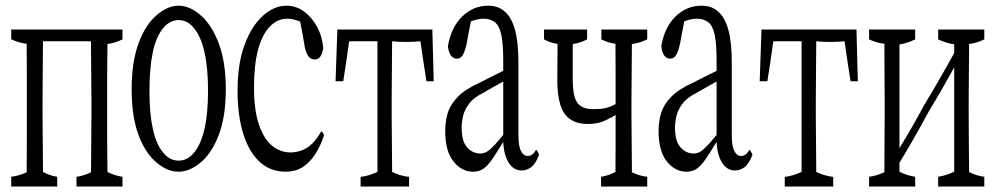

<svg xmlns="http://www.w3.org/2000/svg" viewBox="-20 -618 3552 685"><path d="M417 -512.7Q417 -490.2 417 -477.5Q390.1 -464.4 363.3 -460.9Q363.3 -457.5 363.3 -457.5Q363.3 -446.8 363.3 -445.8Q362.3 -394 362.3 -352.5Q362.3 -304.2 362.3 -266.1Q362.3 -227.5 362.3 -199.2Q362.3 -150.9 362.3 -112.3Q362.8 -61 363.3 -19.5Q363.3 -8.8 363.3 -7.8Q363.3 -4.4 363.3 -4.4Q390.1 8.8 417 12.7Q417 34.7 417 47.4Q417 47.4 252.9 47.4Q252.9 35.2 252.9 12.7Q278.8 9.3 304.7 -3.4Q306.2 -197.3 306.2 -199.2Q306.2 -227.5 306.2 -266.1Q306.2 -306.2 304.7 -445.8Q304.7 -450.7 304.7 -465.8Q304.7 -465.8 304.2 -470.7Q304.2 -470.7 133.3 -470.7Q131.8 -287.1 131.8 -266.1Q131.8 -228 131.8 -199.2Q131.8 -158.7 133.3 -19.5Q133.3 -8.8 133.3 -7.8Q133.3 -4.4 133.3 -4.4Q158.7 8.8 184.1 12.7Q184.1 34.7 184.1 47.4Q184.1 47.4 20 47.4Q20 35.2 20 12.7Q47.9 9.3 75.2 -3.4Q75.2 -3.4 75.2 -6.8Q75.2 -8.3 75.2 -19.5Q75.2 -61 75.7 -112.8Q75.7 -228 75.7 -353Q75.2 -394.5 75.2 -445.8Q75.2 -447.3 75.2 -458Q75.2 -458 75.2 -461.9Q47.4 -464.8 20 -478Q20 -490.7 20 -512.7Q20 -512.7 417 -512.7Z M672.4 -73.7Q696.8 -102.5 709.5 -157.7Q722.2 -212.9 722.2 -294.2Q722.2 -375.5 709.5 -431.9Q696.8 -488.3 672.4 -517.1Q649.4 -546.4 617.2 -546.4Q585 -546.4 561.5 -516.6Q513.2 -459 513.2 -293.5Q513.2 -131.3 562 -73.7Q585 -44.9 617.2 -44.9Q649.4 -44.9 672.4 -73.7ZM539.1 -37.6Q499.5 -69.8 474.6 -135.3Q449.7 -200.7 449.7 -299.1Q449.7 -397.5 474.6 -464.4Q499.5 -531.2 539.6 -564.5Q578.1 -597.7 617.2 -597.7Q656.2 -597.7 694.8 -564.5Q734.4 -531.2 760 -464.4Q785.6 -397.5 785.6 -299.3Q785.6 -201.2 760 -135.3Q734.4 -69.3 694.8 -37.6Q656.2 -5.4 616.9 -5.4Q577.6 -5.4 539.1 -37.6Z M827.6 -294.9Q827.6 -391.6 852.8 -458.7Q877.9 -525.9 918 -561.8Q958 -597.7 1002 -597.7Q1035.6 -597.7 1063.5 -577.9Q1091.3 -558.1 1110.4 -523.9Q1129.4 -489.7 1133.3 -446.8Q1127 -405.8 1103.5 -405.8Q1087.4 -405.8 1078.6 -419.4Q1069.3 -434.6 1065.9 -458.5Q1065.9 -458.5 1065.9 -459Q1058.6 -504.9 1050.8 -541Q1045.4 -543.5 1042 -544.4Q1021.5 -551.3 1004.9 -551.3Q970.2 -551.3 942.9 -523.4Q915.5 -495.6 900.9 -441.4Q886.2 -387.2 886.2 -306.4Q886.2 -225.6 903.6 -174.1Q920.9 -122.6 950.4 -98.4Q980 -74.2 1016.1 -74.2Q1036.1 -74.2 1055.7 -81.1Q1095.7 -95.2 1126 -149.4Q1131.3 -147.5 1136.2 -135.7Q1108.4 -52.2 1058.6 -21Q1033.7 -5.4 998.5 -5.4Q945.3 -5.4 907 -40Q868.7 -74.7 848.1 -139.9Q827.6 -205.1 827.6 -294.9Z M1266.6 13.2Q1297.9 9.3 1326.7 -4.9Q1326.7 -4.9 1326.7 -8.3Q1326.7 -9.3 1326.7 -19.5Q1326.7 -61 1326.7 -112.8Q1326.7 -228 1326.7 -353Q1326.7 -394.5 1326.7 -445.8Q1326.7 -450.7 1326.7 -465.8Q1326.7 -465.8 1326.2 -470.7Q1326.2 -470.7 1225.6 -470.7Q1215.3 -394.5 1204.6 -328.1Q1204.6 -328.1 1177.2 -328.1Q1180.7 -415.5 1183.6 -512.7Q1183.6 -512.7 1522.5 -512.7Q1524.9 -415.5 1527.3 -328.1Q1527.3 -328.1 1501.5 -328.1Q1490.7 -394.5 1480 -470.7Q1454.1 -468.3 1429 -468.3Q1403.8 -468.3 1378.9 -470.7Q1377.4 -331.1 1377.4 -266.1Q1377.4 -228 1377.4 -199.2Q1377.4 -158.7 1378.9 -19.5Q1378.9 -8.8 1378.9 -8.3Q1378.9 -4.9 1378.9 -4.4Q1407.7 9.3 1439.5 13.2Q1439.5 35.2 1439.5 47.4Q1439.5 47.4 1266.6 47.4Q1266.6 35.2 1266.6 13.2Z M1793 -40.5Q1779.8 -63.5 1776.4 -98.1Q1775.9 -109.9 1775.4 -111.8Q1750.5 -70.8 1735.6 -49.3Q1720.7 -27.8 1705.3 -16.6Q1689.9 -5.4 1667.5 -5.4Q1627.4 -5.4 1597.9 -42Q1568.4 -78.6 1568.4 -150.9Q1568.4 -185.1 1577.6 -215.3Q1586.9 -245.6 1614 -273.2Q1641.1 -300.8 1692.9 -323.7Q1717.8 -336.9 1775.4 -365.2Q1775.4 -388.2 1775.4 -401.4Q1775.4 -460.9 1768.6 -493.7Q1761.7 -526.4 1745.4 -538.8Q1729 -551.3 1705.1 -551.3Q1685.5 -551.3 1660.2 -542Q1652.8 -506.8 1645 -462.4Q1639.2 -436 1630.9 -421.4Q1623 -408.7 1609.9 -408.7Q1596.7 -408.7 1588.4 -420.4Q1580.1 -432.1 1578.1 -453.1Q1588.9 -519.5 1628.4 -558.6Q1668 -597.7 1721.7 -597.7Q1757.3 -597.7 1779.8 -577.6Q1804.2 -557.6 1816.9 -513.2Q1829.6 -468.8 1829.6 -393.1Q1829.6 -270 1829.6 -137.2Q1829.6 -97.7 1837.9 -80.6Q1847.2 -61.5 1862.8 -61.5Q1874.5 -61.5 1883.3 -70.8Q1888.2 -76.2 1892.6 -83.5Q1897.9 -79.6 1903.3 -65.9Q1891.1 -33.7 1875.2 -21.7Q1859.4 -9.8 1840.8 -9.8Q1811 -9.8 1793 -40.5ZM1747.1 -103.5Q1758.3 -115.7 1775.4 -136.7Q1775.4 -136.7 1775.4 -327.1Q1759.8 -318.8 1743.9 -309.6Q1728 -300.3 1704.6 -287.1Q1669.9 -270 1653.6 -248Q1637.2 -226.1 1632.1 -204.1Q1627 -182.1 1627 -162.6Q1627 -113.8 1646.7 -92Q1666.5 -70.3 1693.8 -70.3Q1706.5 -70.3 1718 -77.4Q1729.5 -84.5 1747.1 -103.5Z M2289.1 -512.7Q2289.1 -490.2 2289.1 -477.5Q2261.7 -464.4 2234.4 -460.9Q2234.4 -460.9 2234.4 -457Q2233.9 -356.4 2232.9 -266.1Q2232.9 -228 2232.9 -199.2Q2232.9 -158.7 2234.4 -19.5Q2234.4 -8.3 2234.4 -6.8Q2234.4 -3.4 2234.4 -3.4Q2261.7 9.8 2289.1 12.7Q2289.1 34.7 2289.1 47.4Q2289.1 47.4 2124.5 47.4Q2124.5 35.2 2124.5 12.7Q2149.9 8.8 2175.8 -4.4Q2176.3 -60.5 2176.3 -112.8Q2176.3 -156.2 2176.3 -209.5Q2172.4 -202.1 2168.9 -205.1Q2163.6 -196.8 2158.7 -198.7Q2141.1 -187.5 2122.1 -181.6Q2103 -175.8 2076.2 -175.8Q2039.1 -175.8 2014.4 -192.6Q1989.7 -209.5 1979 -244.4Q1968.3 -279.3 1968.3 -332.3Q1968.3 -385.3 1969.2 -461.4Q1945.3 -464.4 1920.9 -477.5Q1920.9 -490.2 1920.9 -512.7Q1920.9 -512.7 2074.7 -512.7Q2074.7 -490.2 2074.7 -477.5Q2049.8 -464.4 2023.4 -460.9Q2023.4 -391.6 2023.4 -332.5Q2023.4 -296.4 2030 -272.7Q2036.6 -249 2053.2 -238.8Q2069.3 -228.5 2095.2 -228.5Q2121.1 -228.5 2137.7 -231.9Q2154.3 -235.4 2170.4 -243.7Q2171.9 -244.6 2176.3 -246.6Q2176.3 -294.9 2176.3 -352.5Q2176.3 -404.8 2175.8 -458.5Q2175.8 -458.5 2175.8 -461.9Q2150.4 -464.8 2125.5 -477.5Q2125.5 -490.2 2125.5 -512.7Q2125.5 -512.7 2289.1 -512.7Z M2554.2 -40.5Q2541 -63.5 2537.6 -98.1Q2537.1 -109.9 2536.6 -111.8Q2511.7 -70.8 2496.8 -49.3Q2481.9 -27.8 2466.6 -16.6Q2451.2 -5.4 2428.7 -5.4Q2388.7 -5.4 2359.1 -42Q2329.6 -78.6 2329.6 -150.9Q2329.6 -185.1 2338.9 -215.3Q2348.1 -245.6 2375.2 -273.2Q2402.3 -300.8 2454.1 -323.7Q2479 -336.9 2536.6 -365.2Q2536.6 -388.2 2536.6 -401.4Q2536.6 -460.9 2529.8 -493.7Q2522.9 -526.4 2506.6 -538.8Q2490.2 -551.3 2466.3 -551.3Q2446.8 -551.3 2421.4 -542Q2414.1 -506.8 2406.2 -462.4Q2400.4 -436 2392.1 -421.4Q2384.3 -408.7 2371.1 -408.7Q2357.9 -408.7 2349.6 -420.4Q2341.3 -432.1 2339.4 -453.1Q2350.1 -519.5 2389.6 -558.6Q2429.2 -597.7 2482.9 -597.7Q2518.6 -597.7 2541 -577.6Q2565.4 -557.6 2578.1 -513.2Q2590.8 -468.8 2590.8 -393.1Q2590.8 -270 2590.8 -137.2Q2590.8 -97.7 2599.1 -80.6Q2608.4 -61.5 2624 -61.5Q2635.7 -61.5 2644.5 -70.8Q2649.4 -76.2 2653.8 -83.5Q2659.2 -79.6 2664.6 -65.9Q2652.3 -33.7 2636.5 -21.7Q2620.6 -9.8 2602.1 -9.8Q2572.3 -9.8 2554.2 -40.5ZM2508.3 -103.5Q2519.5 -115.7 2536.6 -136.7Q2536.6 -136.7 2536.6 -327.1Q2521 -318.8 2505.1 -309.6Q2489.3 -300.3 2465.8 -287.1Q2431.2 -270 2414.8 -248Q2398.4 -226.1 2393.3 -204.1Q2388.2 -182.1 2388.2 -162.6Q2388.2 -113.8 2408 -92Q2427.7 -70.3 2455.1 -70.3Q2467.8 -70.3 2479.2 -77.4Q2490.7 -84.5 2508.3 -103.5Z M2779.8 13.2Q2811 9.3 2839.8 -4.9Q2839.8 -4.9 2839.8 -8.3Q2839.8 -9.3 2839.8 -19.5Q2839.8 -61 2839.8 -112.8Q2839.8 -228 2839.8 -353Q2839.8 -394.5 2839.8 -445.8Q2839.8 -450.7 2839.8 -465.8Q2839.8 -465.8 2839.4 -470.7Q2839.4 -470.7 2738.8 -470.7Q2728.5 -394.5 2717.8 -328.1Q2717.8 -328.1 2690.4 -328.1Q2693.8 -415.5 2696.8 -512.7Q2696.8 -512.7 3035.6 -512.7Q3038.1 -415.5 3040.5 -328.1Q3040.5 -328.1 3014.6 -328.1Q3003.9 -394.5 2993.2 -470.7Q2967.3 -468.3 2942.1 -468.3Q2917 -468.3 2892.1 -470.7Q2890.6 -331.1 2890.6 -266.1Q2890.6 -228 2890.6 -199.2Q2890.6 -158.7 2892.1 -19.5Q2892.1 -8.8 2892.1 -8.3Q2892.1 -4.9 2892.1 -4.4Q2920.9 9.3 2952.6 13.2Q2952.6 35.2 2952.6 47.4Q2952.6 47.4 2779.8 47.4Q2779.8 35.2 2779.8 13.2Z M3491.7 -512.7Q3491.7 -490.2 3491.7 -477.5Q3464.4 -464.4 3437.5 -460.9Q3437.5 -460.9 3437.5 -457.5Q3437 -356.9 3436 -266.1Q3436 -228 3436 -199.2Q3436 -160.6 3436.5 -113.8Q3437 -66.9 3437.5 -3.9Q3464.8 9.3 3491.7 12.7Q3491.7 34.7 3491.7 47.4Q3491.7 47.4 3327.1 47.4Q3327.1 35.2 3327.1 12.7Q3355.5 8.3 3384.3 -5.4Q3384.3 -186.5 3384.3 -377.4Q3339.4 -295.4 3294.9 -222.7Q3242.2 -125 3189 -37.1Q3189 -16.6 3189 -5.4Q3217.3 8.8 3245.1 12.7Q3245.1 34.7 3245.1 47.4Q3245.1 47.4 3080.6 47.4Q3080.6 35.2 3080.6 12.7Q3107.9 9.3 3135.3 -3.9Q3135.3 -3.9 3135.3 -7.3Q3135.3 -8.8 3135.3 -19.5Q3135.7 -61 3135.7 -112.8Q3135.7 -151.4 3136.2 -199.2Q3136.2 -228 3136.2 -266.1Q3135.7 -304.7 3135.7 -353Q3135.3 -394.5 3135.3 -445.8Q3135.3 -447.3 3135.3 -458Q3135.3 -458 3135.3 -461.9Q3107.9 -464.8 3080.6 -477.5Q3080.6 -490.2 3080.6 -512.7Q3080.6 -512.7 3245.1 -512.7Q3245.1 -490.2 3245.1 -477.5Q3217.3 -463.9 3189 -459.5Q3189 -269.5 3189 -89.4Q3233.9 -162.6 3278.3 -245.1Q3331.1 -332 3384.3 -428.7Q3384.3 -439.5 3384.3 -460Q3355.5 -463.9 3327.1 -477.5Q3327.1 -490.2 3327.1 -512.7Q3327.1 -512.7 3491.7 -512.7Z"/></svg>

Font: Scarab Serif
Style: Light
Weight: 300
Designer: John Roberts
Foundry: Scarab
Version: 1.0